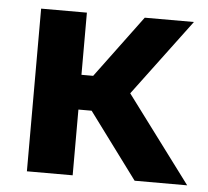

<svg xmlns="http://www.w3.org/2000/svg" viewBox="-43 -561 657 606"><g transform="rotate(5 285.5 -257.5)"><path d="M404.8 0H571.3L325.7 -328.9L233.4 -231.2ZM137.5 -318.4V-208.3H318.1L547.6 -515.4H391.8L245.6 -318.4ZM208.5 -515.4H63.5V0H208.5Z"/></g></svg>

Font: Roboto Flex
Style: Regular
Weight: 400
Designer: Berlow after Robertson
Foundry: Google
Version: Version 3.200;gftools[0.9.32]